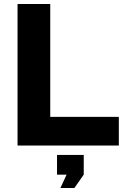

<svg xmlns="http://www.w3.org/2000/svg" viewBox="-20 -730 625 963"><path d="M576 -144H232V-710H68V0H576ZM400 146V47H266V146H314L283 213H353Z"/></svg>

Font: RT Raleway ExtraBold
Style: Regular
Weight: 400
Designer: Matt McInerney, Pablo Impallari, Rodrigo Fuenzalida — Edited by Milan Moffatt in April 2016
Foundry: Matt McInerney, Pablo Impallari, Rodrigo Fuenzalida — Edited by Milan Moffatt in April 2016
Version: Version 3.001